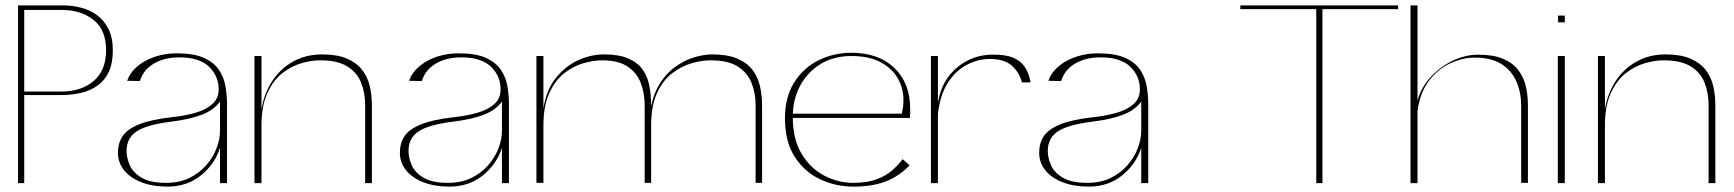

<svg xmlns="http://www.w3.org/2000/svg" viewBox="-20 -680 6441 713"><path d="M47 0V-660H213Q248 -660 281 -651.5Q314 -643 340.5 -623.5Q367 -604 383 -572Q399 -540 399 -493Q399 -445 384 -413Q369 -381 342 -362Q315 -343 280.5 -335Q246 -327 207 -327H70V0ZM70 -340H207Q282 -340 328 -379.5Q374 -419 374 -493Q374 -569 327.5 -606Q281 -643 210 -643H70Z M602 13Q547 13 505.5 -3Q464 -19 441 -47.5Q418 -76 418 -113Q418 -148 435 -174Q452 -200 496 -218Q540 -236 620 -245Q666 -250 705 -261Q744 -272 768 -293Q792 -314 792 -348Q792 -398 756 -432.5Q720 -467 646 -467Q609 -467 580 -457Q551 -447 532 -430Q513 -413 504 -391Q503 -389 502 -386Q501 -383 499 -379L452 -380Q454 -385 455.5 -387.5Q457 -390 458 -394Q470 -418 495.5 -438Q521 -458 557.5 -470Q594 -482 636 -482Q700 -482 737.5 -465Q775 -448 793.5 -420Q812 -392 817.5 -358.5Q823 -325 823 -293V0H797V-131Q778 -71 726.5 -29Q675 13 602 13ZM597 -1Q646 -1 683 -19Q720 -37 745.5 -66Q771 -95 784 -129Q797 -163 797 -194V-303Q775 -272 731 -254.5Q687 -237 614 -228Q526 -217 488 -192.5Q450 -168 450 -119Q450 -94 462 -66.5Q474 -39 506 -20Q538 -1 597 -1Z M1176 -478Q1232 -478 1268 -462.5Q1304 -447 1324.5 -421Q1345 -395 1353 -361Q1361 -327 1361 -289V0H1336V-289Q1336 -335 1321 -373Q1306 -411 1269.5 -433.5Q1233 -456 1169 -456Q1136 -456 1098.5 -445Q1061 -434 1027.5 -407.5Q994 -381 972.5 -333.5Q951 -286 951 -214V0H925V-472H951V-274Q961 -334 991.5 -380Q1022 -426 1069.5 -452Q1117 -478 1176 -478Z M1649 13Q1594 13 1552.5 -3Q1511 -19 1488 -47.5Q1465 -76 1465 -113Q1465 -148 1482 -174Q1499 -200 1543 -218Q1587 -236 1667 -245Q1713 -250 1752 -261Q1791 -272 1815 -293Q1839 -314 1839 -348Q1839 -398 1803 -432.5Q1767 -467 1693 -467Q1656 -467 1627 -457Q1598 -447 1579 -430Q1560 -413 1551 -391Q1550 -389 1549 -386Q1548 -383 1546 -379L1499 -380Q1501 -385 1502.5 -387.5Q1504 -390 1505 -394Q1517 -418 1542.5 -438Q1568 -458 1604.5 -470Q1641 -482 1683 -482Q1747 -482 1784.5 -465Q1822 -448 1840.5 -420Q1859 -392 1864.5 -358.5Q1870 -325 1870 -293V0H1844V-131Q1825 -71 1773.5 -29Q1722 13 1649 13ZM1644 -1Q1693 -1 1730 -19Q1767 -37 1792.5 -66Q1818 -95 1831 -129Q1844 -163 1844 -194V-303Q1822 -272 1778 -254.5Q1734 -237 1661 -228Q1573 -217 1535 -192.5Q1497 -168 1497 -119Q1497 -94 1509 -66.5Q1521 -39 1553 -20Q1585 -1 1644 -1Z M2223 -478Q2279 -478 2314 -462.5Q2349 -447 2367 -421Q2385 -395 2391.5 -361Q2398 -327 2398 -289V-1H2374V-289Q2374 -335 2359 -373Q2344 -411 2309.5 -433.5Q2275 -456 2216 -456Q2183 -456 2145.5 -445Q2108 -434 2074.5 -407.5Q2041 -381 2019.5 -333.5Q1998 -286 1998 -214V-1H1972V-472H1998V-277Q2009 -347 2044.5 -391Q2080 -435 2127.5 -456.5Q2175 -478 2223 -478ZM2625 -478Q2681 -478 2717.5 -462.5Q2754 -447 2774 -421Q2794 -395 2802 -361Q2810 -327 2810 -289V-1H2786V-289Q2786 -335 2770.5 -373Q2755 -411 2719 -433.5Q2683 -456 2619 -456Q2586 -456 2548 -445Q2510 -434 2475.5 -407.5Q2441 -381 2419.5 -333.5Q2398 -286 2398 -214L2393 -244Q2398 -311 2422.5 -356Q2447 -401 2482.5 -428Q2518 -455 2556 -466.5Q2594 -478 2625 -478Z M2920 -258H3329Q3332 -272 3333.5 -283.5Q3335 -295 3335 -309Q3335 -352 3314 -389Q3293 -426 3250 -449Q3207 -472 3142 -472Q3076 -472 3027 -442Q2978 -412 2951 -361Q2924 -310 2924 -246Q2924 -163 2957 -108.5Q2990 -54 3041.5 -27.5Q3093 -1 3148 -1Q3199 -1 3233.5 -13.5Q3268 -26 3291.5 -46Q3315 -66 3332 -89L3358 -66Q3334 -41 3304 -23Q3274 -5 3236 4Q3198 13 3150 13Q3083 13 3025 -14.5Q2967 -42 2931 -98Q2895 -154 2895 -241Q2895 -319 2929 -373.5Q2963 -428 3019.5 -456Q3076 -484 3142 -484Q3243 -484 3301.5 -427.5Q3360 -371 3360 -276Q3360 -268 3360 -259.5Q3360 -251 3359 -242H2921Z M3437 0V-472H3463V-297Q3472 -355 3501.5 -394.5Q3531 -434 3574 -455.5Q3617 -477 3665 -477Q3713 -478 3741.5 -466Q3770 -454 3784.5 -433Q3799 -412 3805 -384Q3806 -381 3806 -379Q3806 -377 3807 -374H3775Q3765 -412 3737 -436.5Q3709 -461 3656 -461Q3611 -461 3569.5 -439Q3528 -417 3499.5 -372Q3471 -327 3463 -257V0Z M4023 13Q3968 13 3926.5 -3Q3885 -19 3862 -47.5Q3839 -76 3839 -113Q3839 -148 3856 -174Q3873 -200 3917 -218Q3961 -236 4041 -245Q4087 -250 4126 -261Q4165 -272 4189 -293Q4213 -314 4213 -348Q4213 -398 4177 -432.5Q4141 -467 4067 -467Q4030 -467 4001 -457Q3972 -447 3953 -430Q3934 -413 3925 -391Q3924 -389 3923 -386Q3922 -383 3920 -379L3873 -380Q3875 -385 3876.5 -387.5Q3878 -390 3879 -394Q3891 -418 3916.5 -438Q3942 -458 3978.5 -470Q4015 -482 4057 -482Q4121 -482 4158.5 -465Q4196 -448 4214.5 -420Q4233 -392 4238.5 -358.5Q4244 -325 4244 -293V0H4218V-131Q4199 -71 4147.5 -29Q4096 13 4023 13ZM4018 -1Q4067 -1 4104 -19Q4141 -37 4166.5 -66Q4192 -95 4205 -129Q4218 -163 4218 -194V-303Q4196 -272 4152 -254.5Q4108 -237 4035 -228Q3947 -217 3909 -192.5Q3871 -168 3871 -119Q3871 -94 3883 -66.5Q3895 -39 3927 -20Q3959 -1 4018 -1Z M4868 0V-646H4586V-660H5172V-646H4891V0Z M5218 0V-660H5244V-307Q5258 -356 5293 -394Q5328 -432 5374.5 -454.5Q5421 -477 5469 -477Q5525 -477 5561 -462Q5597 -447 5617.5 -420.5Q5638 -394 5646 -360.5Q5654 -327 5654 -289V-1H5629V-289Q5629 -335 5612 -375.5Q5595 -416 5557.5 -441Q5520 -466 5456 -466Q5412 -466 5366 -445Q5320 -424 5286.5 -380Q5253 -336 5244 -267V0Z M5765 0V-472H5791V0ZM5766 -597V-622H5791V-597Z M6165 -478Q6221 -478 6257 -462.5Q6293 -447 6313.5 -421Q6334 -395 6342 -361Q6350 -327 6350 -289V0H6325V-289Q6325 -335 6310 -373Q6295 -411 6258.5 -433.5Q6222 -456 6158 -456Q6125 -456 6087.5 -445Q6050 -434 6016.5 -407.5Q5983 -381 5961.5 -333.5Q5940 -286 5940 -214V0H5914V-472H5940V-274Q5950 -334 5980.5 -380Q6011 -426 6058.5 -452Q6106 -478 6165 -478Z"/></svg>

Font: Panamera Thin
Style: Regular
Weight: 100
Designer: Bastien Sozeau
Foundry: NBR — Bastien Sozeau
Version: Version 3.003;gftools[0.9.33]